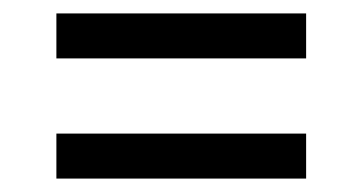

<svg xmlns="http://www.w3.org/2000/svg" viewBox="-20 -483 540 286"><path d="M64 -396V-463H436V-396ZM436 -217H64V-284H436Z"/></svg>

Font: Iosevka Fixed
Style: Regular
Weight: 400
Monospace: yes
Designer: Belleve Invis
Foundry: Belleve Invis
Version: Version 33.2.4